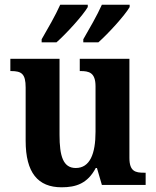

<svg xmlns="http://www.w3.org/2000/svg" viewBox="-20 -786 663 816"><path d="M334 -619V-606H398C440 -643 511 -721 531 -756V-766H413C393 -721 360 -664 334 -619ZM157 -619V-606H220C262 -643 333 -721 353 -756V-766H236C216 -721 183 -664 157 -619ZM242 10C303 10 352 -6 387 -72H392L413 0H599V-52H592C556 -52 530 -57 530 -115V-536H319V-484H322C358 -484 386 -478 386 -419V-226C386 -132 362 -72 302 -72C248 -72 233 -123 233 -213V-536H24V-484H27C72 -484 89 -472 89 -414V-188C89 -52 141 10 242 10Z"/></svg>

Font: Noto Serif Bengali SemiCondensed
Style: Bold
Weight: 700
Width: 4
Designer: Juan Bruce, Universal Thirst, Indian Type Foundry and the Monotype Design Team.
Foundry: Monotype Imaging Inc.
Version: Version 2.003